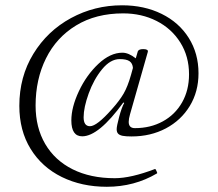

<svg xmlns="http://www.w3.org/2000/svg" viewBox="-20 -696 831 732"><path d="M53.7 -292.5Q53.7 -403.3 107.2 -490.7Q160.6 -578.1 250.5 -627Q340.3 -675.8 445.3 -675.8Q529.8 -675.8 596.2 -643.1Q662.6 -610.4 699.7 -551.3Q736.8 -492.2 736.8 -416.5Q736.8 -346.7 703.6 -292Q670.4 -237.3 612.3 -206.5Q554.2 -175.8 481.4 -175.8Q459.5 -175.8 447.5 -178.2Q435.5 -180.7 430.2 -186.5Q424.8 -192.4 424.8 -203.6Q424.8 -214.8 434.3 -250.5Q443.8 -286.1 453.6 -303.7L450.2 -305.2Q356.4 -176.3 293.5 -176.3Q252 -176.3 252 -236.8Q252 -287.1 280.8 -348.4Q309.6 -409.7 355 -452.4Q400.4 -495.1 446.8 -495.1Q470.2 -495.1 497.6 -473.6L504.9 -498.5Q507.3 -508.8 525.9 -508.8Q546.4 -508.8 543.5 -498L475.6 -259.8Q470.7 -242.7 470.7 -231.4Q470.7 -207.5 494.1 -207.5Q553.7 -207.5 600.6 -233.2Q647.5 -258.8 674.1 -305.4Q700.7 -352.1 700.7 -412.6Q700.7 -481 667.5 -533.9Q634.3 -586.9 577.1 -616Q520 -645 449.7 -645Q345.7 -645 270.3 -599.1Q194.8 -553.2 155.3 -473.4Q115.7 -393.6 115.7 -293.5Q115.7 -210 152.3 -147.2Q189 -84.5 257.1 -50.5Q325.2 -16.6 417.5 -16.6Q479 -16.6 571.3 -51.8Q573.2 -51.8 576.7 -43.9Q581.1 -35.6 578.1 -34.7Q492.2 16.1 387.2 16.1Q291.5 16.1 215.6 -21.2Q139.6 -58.6 96.7 -128.4Q53.7 -198.2 53.7 -292.5ZM323.2 -214.8Q349.1 -214.8 406.2 -279.3Q435.5 -312 451.2 -338.9Q466.8 -365.7 479.5 -410.6L486.8 -437Q485.4 -454.6 473.9 -462.6Q462.4 -470.7 436.5 -470.7Q400.9 -470.7 369.1 -431.9Q337.4 -393.1 318.1 -339.6Q298.8 -286.1 298.8 -249Q298.8 -214.8 323.2 -214.8Z"/></svg>

Font: JuniusX Light
Style: Regular
Weight: 300
Designer: Peter S. Baker
Foundry: Briery Creek Software
Version: Version 1.008